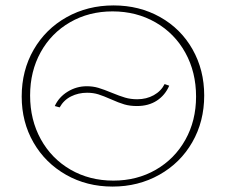

<svg xmlns="http://www.w3.org/2000/svg" viewBox="-20 -683 833 708"><path d="M60 -327Q60 -423 104 -499.5Q148 -576 225.5 -619.5Q303 -663 399 -663Q494 -663 570.5 -620Q647 -577 690 -501Q733 -425 733 -331Q733 -235 689 -158.5Q645 -82 567.5 -38.5Q490 5 395 5Q300 5 223.5 -38.5Q147 -82 103.5 -157.5Q60 -233 60 -327ZM703 -327Q703 -417 663.5 -488.5Q624 -560 553.5 -600.5Q483 -641 395 -641Q308 -641 238.5 -601Q169 -561 130 -490.5Q91 -420 91 -331Q91 -241 130.5 -169.5Q170 -98 240 -57.5Q310 -17 398 -17Q485 -17 554.5 -57Q624 -97 663.5 -167.5Q703 -238 703 -327ZM182 -292Q197 -325 229.5 -345Q262 -365 300 -365Q323 -365 343 -359Q363 -353 392 -341Q421 -329 441.5 -323Q462 -317 486 -317Q520 -317 547 -332Q574 -347 587 -373L604 -367Q589 -332 558.5 -312Q528 -292 485 -292Q459 -292 438.5 -298Q418 -304 389 -317Q362 -329 343 -335Q324 -341 301 -341Q269 -341 242 -327.5Q215 -314 200 -287Z"/></svg>

Font: Ysabeau SC Extralight
Style: Regular
Weight: 200
Designer: Christian Thalmann (Catharsis Fonts)
Version: Version 0.003